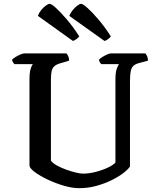

<svg xmlns="http://www.w3.org/2000/svg" viewBox="-20 -983 827 1003"><path d="M394 0Q357 0 313 -13Q269 -26 229 -45Q189 -64 162.5 -83.5Q136 -103 134 -117V-568Q134 -605 140.5 -624.5Q147 -644 152 -648H55Q52 -653 48 -657.5Q44 -662 43 -671Q49 -678 61.5 -685.5Q74 -693 87 -698.5Q100 -704 106 -704H327Q332 -699 336.5 -689.5Q341 -680 341 -666L297 -653Q275 -647 264 -637Q253 -627 249.5 -610.5Q246 -594 246 -567V-144Q255 -131 276.5 -119Q298 -107 324 -97.5Q350 -88 374.5 -82Q399 -76 414 -76Q445 -76 480 -85Q515 -94 543.5 -107.5Q572 -121 583 -134V-568Q583 -606 590.5 -625.5Q598 -645 602 -648H509Q505 -652 501.5 -657.5Q498 -663 497 -671Q503 -678 515 -685.5Q527 -693 540 -698.5Q553 -704 559 -704H739Q744 -699 748.5 -689.5Q753 -680 753 -666L708 -654Q688 -649 677.5 -639.5Q667 -630 663 -611.5Q659 -593 659 -559V-113Q650 -99 625 -79.5Q600 -60 563.5 -42Q527 -24 483.5 -12Q440 0 394 0ZM361 -769 178 -900Q183 -915 194.5 -929.5Q206 -944 219 -953.5Q232 -963 239 -963Q249 -963 273 -941Q297 -919 329.5 -881Q362 -843 394 -793Q390 -787 381 -780Q372 -773 361 -769ZM526 -769 342 -900Q347 -914 358.5 -928.5Q370 -943 383 -953Q396 -963 404 -963Q413 -963 437.5 -941Q462 -919 494.5 -881Q527 -843 559 -793Q555 -787 545 -779Q535 -771 526 -769Z"/></svg>

Font: Texturina 12pt Medium
Style: Regular
Weight: 500
Designer: Guillermo Torres Carreño
Foundry: Omnibus-Type
Version: Version 1.002